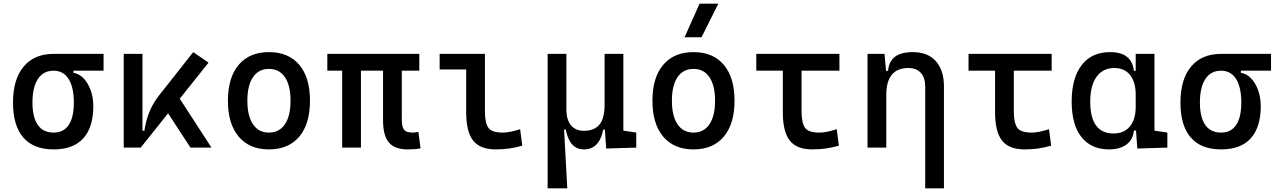

<svg xmlns="http://www.w3.org/2000/svg" viewBox="-20 -815 7071 1060"><path d="M275.9 9.8Q165.5 9.8 108.6 -55.9Q51.8 -121.6 51.8 -249Q51.8 -377.4 110.6 -447.5Q169.4 -517.6 275.9 -517.6L385.3 -486.8V-413.1Q417 -408.2 441.7 -382.3Q466.3 -356.4 480.7 -316.7Q495.1 -276.9 495.1 -229.5Q495.1 -150.9 470.2 -97.7Q445.3 -44.4 396.7 -17.3Q348.1 9.8 275.9 9.8ZM275.9 -83Q331.1 -83 359.4 -125.2Q387.7 -167.5 387.7 -249Q387.7 -333.5 358.6 -379.2Q329.6 -424.8 275.9 -424.8Q219.7 -424.8 189.5 -379.2Q159.2 -333.5 159.2 -249Q159.2 -167.5 188.7 -125.2Q218.3 -83 275.9 -83ZM275.9 -424.8V-517.6H551.8V-424.8Z M756.8 0 738.3 -93.3H777.3Q784.7 -147 804.2 -195.8Q823.7 -244.6 858.4 -288.6L1046.9 -527.3L1131.3 -469.2ZM663.1 0V-517.6H766.6V-52.2L756.8 0ZM1031.7 0 882.3 -228.5 955.1 -296.9 1147.5 0Z M1464.8 9.8Q1357.4 9.8 1297.9 -60.5Q1238.3 -130.9 1238.3 -258.8Q1238.3 -387.2 1297.9 -457.3Q1357.4 -527.3 1464.8 -527.3Q1572.8 -527.3 1632.1 -457.3Q1691.4 -387.2 1691.4 -258.8Q1691.4 -130.9 1632.1 -60.5Q1572.8 9.8 1464.8 9.8ZM1464.8 -83Q1522 -83 1553 -128.9Q1584 -174.8 1584 -258.8Q1584 -343.3 1553 -388.9Q1522 -434.6 1464.8 -434.6Q1407.7 -434.6 1376.7 -388.9Q1345.7 -343.3 1345.7 -258.8Q1345.7 -174.8 1376.7 -128.9Q1407.7 -83 1464.8 -83Z M2230.5 9.8Q2158.7 9.8 2126.7 -28.6Q2094.7 -66.9 2094.7 -151.4V-517.6H2198.2V-156.2Q2198.2 -117.7 2209.7 -100.3Q2221.2 -83 2259.8 -83Q2266.6 -83 2273.7 -84Q2280.8 -85 2290 -86.9L2301.8 3.9Q2283.7 7.3 2268.6 8.5Q2253.4 9.8 2230.5 9.8ZM1869.1 0V-517.6H1972.7V0ZM1787.1 -424.8V-517.6H2294.9V-424.8Z M2716.8 9.8Q2630.4 9.8 2592 -39.1Q2553.7 -87.9 2553.7 -195.3V-517.6H2657.2V-200.2Q2657.2 -138.7 2675.5 -110.8Q2693.8 -83 2755.9 -83Q2793.9 -83 2851.6 -101.6L2863.3 -10.7Q2825.7 0 2791 4.9Q2756.3 9.8 2716.8 9.8ZM2407.2 -431.6V-517.6H2562.5V-431.6Z M3203.6 9.8Q3124.5 9.8 3103.5 -99.6H3075.7L3003.4 -175.8V-517.6H3106.9V-210Q3106.9 -153.8 3132.3 -123.3Q3157.7 -92.8 3203.6 -92.8Q3260.3 -92.8 3289.1 -126.5Q3317.9 -160.2 3317.9 -239.3L3344.2 -99.6H3310.1Q3299.8 -44.9 3273.2 -17.6Q3246.6 9.8 3203.6 9.8ZM3003.4 224.6V-210L3093.3 -115.7L3111.8 224.6ZM3326.7 4.9 3317.9 -119.1V-210H3421.4V-93.8L3492.7 -83V0ZM3317.9 -146.5V-517.6H3421.4V-175.8Z M3808.6 9.8Q3701.2 9.8 3641.6 -60.5Q3582 -130.9 3582 -258.8Q3582 -387.2 3641.6 -457.3Q3701.2 -527.3 3808.6 -527.3Q3916.5 -527.3 3975.8 -457.3Q4035.2 -387.2 4035.2 -258.8Q4035.2 -130.9 3975.8 -60.5Q3916.5 9.8 3808.6 9.8ZM3808.6 -83Q3865.7 -83 3896.7 -128.9Q3927.7 -174.8 3927.7 -258.8Q3927.7 -343.3 3896.7 -388.9Q3865.7 -434.6 3808.6 -434.6Q3751.5 -434.6 3720.5 -388.9Q3689.5 -343.3 3689.5 -258.8Q3689.5 -174.8 3720.5 -128.9Q3751.5 -83 3808.6 -83ZM3759.3 -609.4 3842.3 -794.9H3945.8L3853 -609.4Z M4464.8 9.8Q4378.4 9.8 4340.1 -39.1Q4301.8 -87.9 4301.8 -195.3V-517.6H4405.3V-200.2Q4405.3 -138.7 4423.6 -110.8Q4441.9 -83 4503.9 -83Q4523.9 -83 4546.9 -87.6Q4569.8 -92.3 4599.6 -101.6L4611.3 -10.7Q4573.7 0 4539.1 4.9Q4504.4 9.8 4464.8 9.8ZM4155.3 -424.8V-517.6H4614.3V-424.8Z M5087.9 224.6V-336.9Q5087.9 -386.2 5063.5 -412.8Q5039.1 -439.5 4995.1 -439.5Q4873 -439.5 4873 -291L4842.8 -423.8H4882.8Q4887.2 -476.1 4920.9 -501.7Q4954.6 -527.3 5019.5 -527.3Q5101.6 -527.3 5146.5 -477.5Q5191.4 -427.7 5191.4 -336.9V224.6ZM4769.5 0V-517.6H4863.3L4873 -408.2V0Z M5636.7 9.8Q5550.3 9.8 5512 -39.1Q5473.6 -87.9 5473.6 -195.3V-517.6H5577.1V-200.2Q5577.1 -138.7 5595.5 -110.8Q5613.8 -83 5675.8 -83Q5695.8 -83 5718.8 -87.6Q5741.7 -92.3 5771.5 -101.6L5783.2 -10.7Q5745.6 0 5710.9 4.9Q5676.3 9.8 5636.7 9.8ZM5327.1 -424.8V-517.6H5786.1V-424.8Z M6102.5 9.8Q6004.4 9.8 5950.4 -58.3Q5896.5 -126.5 5896.5 -253.9Q5896.5 -384.3 5951.9 -455.8Q6007.3 -527.3 6108.4 -527.3Q6168.5 -527.3 6201.2 -501.7Q6233.9 -476.1 6240.2 -423.8H6280.3L6250 -293Q6250 -362.3 6219 -400.9Q6188 -439.5 6132.8 -439.5Q6068.8 -439.5 6033.9 -391.1Q5999 -342.8 5999 -253.9Q5999 -78.1 6127.9 -78.1Q6185.5 -78.1 6217.8 -116.7Q6250 -155.3 6250 -224.6V-252L6285.2 -93.8H6240.2Q6236.8 -59.6 6218.8 -36.4Q6200.7 -13.2 6171.1 -1.7Q6141.6 9.8 6102.5 9.8ZM6258.8 4.9 6250 -119.1V-239.3L6353.5 -210V-93.8L6424.8 -83V0ZM6250 -146.5V-517.6H6353.5V-175.8Z M6721.2 9.8Q6610.8 9.8 6554 -55.9Q6497.1 -121.6 6497.1 -249Q6497.1 -377.4 6555.9 -447.5Q6614.7 -517.6 6721.2 -517.6L6830.6 -486.8V-413.1Q6862.3 -408.2 6887 -382.3Q6911.6 -356.4 6926 -316.7Q6940.4 -276.9 6940.4 -229.5Q6940.4 -150.9 6915.5 -97.7Q6890.6 -44.4 6842 -17.3Q6793.5 9.8 6721.2 9.8ZM6721.2 -83Q6776.4 -83 6804.7 -125.2Q6833 -167.5 6833 -249Q6833 -333.5 6804 -379.2Q6774.9 -424.8 6721.2 -424.8Q6665 -424.8 6634.8 -379.2Q6604.5 -333.5 6604.5 -249Q6604.5 -167.5 6634 -125.2Q6663.6 -83 6721.2 -83ZM6721.2 -424.8V-517.6H6997.1V-424.8Z"/></svg>

Font: Cascadia Code
Style: Regular
Weight: 400
Monospace: yes
Designer: Aaron Bell
Foundry: Saja Typeworks
Version: Version 2106.017